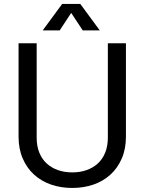

<svg xmlns="http://www.w3.org/2000/svg" viewBox="-20 -933 726 964"><path d="M612.3 -247.1Q612.3 -185.5 591.6 -137.5Q570.8 -89.4 534.7 -56.4Q498.5 -23.4 449.2 -6.3Q399.9 10.7 342.8 10.7Q285.6 10.7 236.3 -6.3Q187 -23.4 150.9 -56.4Q114.7 -89.4 94 -137.5Q73.2 -185.5 73.2 -247.1V-715.8H164.1V-242.2Q164.1 -199.7 177.2 -167Q190.4 -134.3 214.4 -112.3Q238.3 -90.3 271 -78.9Q303.7 -67.4 342.8 -67.4Q381.8 -67.4 414.6 -78.9Q447.3 -90.3 471.2 -112.3Q495.1 -134.3 508.3 -167Q521.5 -199.7 521.5 -242.2V-715.8H612.3ZM292 -913.1H383.3L481 -780.3H395.5L337.4 -868.2L279.8 -780.3H194.3Z"/></svg>

Font: Arian AMU
Style: Regular
Weight: 400
Designer: Ruben Hakobyan (Tarumian)
Foundry: Ruben Hakobyan (Tarumian)
Version: Version 4.003